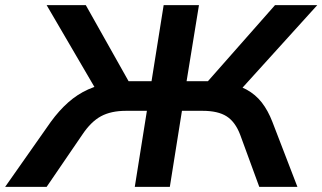

<svg xmlns="http://www.w3.org/2000/svg" viewBox="-56 -725 1251 745"><path d="M-36 0 141 -252Q173 -296 208.5 -327.5Q244 -359 286 -378Q328 -397 381 -404L323 -366L125 -705H277L453 -392L429 -410H532L579 -705H716L668 -410H769L735 -392L1011 -705H1175L868 -366L815 -404Q865 -397 900.5 -377.5Q936 -358 960 -327Q984 -296 1001 -252L1098 0H950L876 -202Q857 -252 823.5 -273.5Q790 -295 730 -295H650L603 0H467L514 -295H433Q375 -295 336 -274Q297 -253 263 -202L125 0Z"/></svg>

Font: Nunito Sans 10pt SemiExpanded
Style: Bold Italic
Weight: 700
Width: 6
Italic angle: -9°
Designer: Vernon Adams
Foundry: Vernon Adams
Version: Version 3.101;gftools[0.9.27]